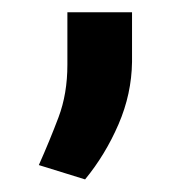

<svg xmlns="http://www.w3.org/2000/svg" viewBox="-20 -122 283 308"><path d="M191.8 -102.3V-22.7Q191.1 28.8 170.1 77.4Q149.1 126.1 116.5 165.8L42.3 142.8Q59.7 103.7 73.9 66.1Q88.1 28.4 88.1 -18.1V-102.3Z"/></svg>

Font: Interface Medium
Style: Regular
Weight: 500
Designer: Rasmus Andersson
Foundry: rsms
Version: Version 1.8